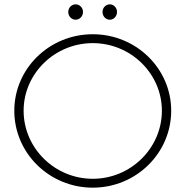

<svg xmlns="http://www.w3.org/2000/svg" viewBox="-20 -862 856 886"><path d="M329 -842C310 -842 295 -826 295 -807C295 -787 310 -771 329 -771C348 -771 363 -787 363 -807C363 -826 348 -842 329 -842ZM487 -842C468 -842 453 -826 453 -807C453 -787 468 -771 487 -771C505 -771 520 -787 520 -807C520 -826 505 -842 487 -842ZM408 -704C208 -704 46 -546 46 -351C46 -155 208 4 408 4C608 4 770 -155 770 -351C770 -546 608 -704 408 -704ZM408 -663C583 -663 727 -523 727 -351C727 -178 583 -37 408 -37C233 -37 89 -178 89 -351C89 -523 233 -663 408 -663Z"/></svg>

Font: Montserrat arm ExtraLight
Style: Regular
Weight: 275
Designer: Julieta Ulanovsky
Foundry: Julieta Ulanovsky
Version: Version 6.000;PS 006.000;hotconv 1.0.88;makeotf.lib2.5.64775